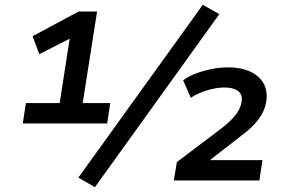

<svg xmlns="http://www.w3.org/2000/svg" viewBox="-20 -753 1199 801"><path d="M75 -238 88 -323H229L274 -613L317 -615L144 -527L116 -602L308 -705H385L325 -323H440L427 -238ZM376 28 307 -12 826 -733 895 -694ZM705 0 718 -77 906 -219Q944 -249 964 -275Q984 -301 988 -329Q993 -358 973.5 -373Q954 -388 918 -388Q882 -388 843 -376Q804 -364 776 -345L744 -418Q768 -436 800 -447.5Q832 -459 865.5 -465.5Q899 -472 931 -472Q986 -472 1023.5 -454.5Q1061 -437 1079 -406Q1097 -375 1091 -330Q1085 -291 1059.5 -256.5Q1034 -222 987 -187L853 -83L852 -85H1075L1062 0Z"/></svg>

Font: Nunito Sans 7pt
Style: Bold Italic
Weight: 700
Italic angle: -9°
Version: Version 3.101;gftools[0.9.27]